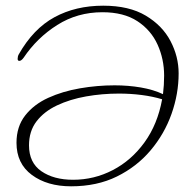

<svg xmlns="http://www.w3.org/2000/svg" viewBox="-20 -634 648 675"><path d="M230 21Q146 21 92 -19Q38 -59 38 -132Q38 -189 68.5 -228Q99 -267 149.5 -290Q200 -313 261 -323.5Q322 -334 383 -334Q431 -334 475 -326.5Q519 -319 553 -303Q557 -335 557 -368Q557 -426 534 -477Q511 -528 463 -559.5Q415 -591 340 -591Q252 -591 181 -546Q110 -501 63 -431Q55 -420 48 -420Q42 -420 42 -427Q42 -436 46 -443Q97 -533 171.5 -573.5Q246 -614 343 -614Q434 -614 492.5 -579Q551 -544 579.5 -489.5Q608 -435 608 -376Q608 -304 583 -233.5Q558 -163 509.5 -105.5Q461 -48 391 -13.5Q321 21 230 21ZM82 -123Q82 -62 125.5 -32Q169 -2 237 -2Q311 -2 376.5 -36Q442 -70 488 -133.5Q534 -197 550 -285Q517 -295 478 -300Q439 -305 398 -305Q339 -305 282.5 -295Q226 -285 180.5 -263.5Q135 -242 108.5 -207.5Q82 -173 82 -123Z"/></svg>

Font: Moon Dance
Style: Regular
Weight: 400
Designer: Robert E. Leuschke
Foundry: Robert E. Leuschke
Version: Version 1.010; ttfautohint (v1.8.3)